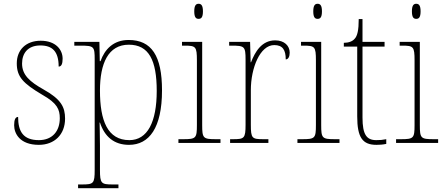

<svg xmlns="http://www.w3.org/2000/svg" viewBox="-20 -758 2350 1018"><path d="M186 10C269 10 325 -45 325 -129C325 -189 305 -231 212 -283C137 -325 97 -361 97 -421C97 -475 127 -517 194 -517C257 -517 291 -486 291 -405C306 -405 312 -420 312 -447C312 -495 275 -542 196 -542C117 -542 69 -493 69 -422C69 -351 102 -316 205 -255C283 -211 297 -178 297 -131C297 -63 258 -15 186 -15C103 -15 76 -61 76 -138C62 -138 55 -124 55 -94C55 -50 85 10 186 10Z M394 240H608V220H577C517 220 510 215 510 143V13C510 -50 508 -88 508 -108H510C535 -33 585 10 664 10C771 10 839 -80 839 -279C839 -463 783 -546 662 -546C581 -546 535 -496 513 -434H509L507 -536H374V-516H407C479 -516 482 -511 482 -442V143C482 215 476 220 415 220H394ZM666 -15C550 -15 510 -119 510 -278C510 -422 554 -521 663 -521C769 -521 811 -439 811 -276C811 -111 762 -15 666 -15Z M1033 -658C1047 -658 1056 -666 1056 -698C1056 -729 1047 -738 1033 -738C1019 -738 1010 -729 1010 -698C1010 -666 1019 -658 1033 -658ZM926 0H1149V-20H1125C1057 -20 1052 -25 1052 -95V-536H945V-516H959C1018 -516 1024 -511 1024 -438V-95C1024 -25 1019 -20 951 -20H926Z M1200 0H1403V-20H1377C1316 -20 1310 -24 1310 -97V-280C1310 -398 1359 -519 1434 -519C1479 -519 1495 -493 1495 -443C1509 -443 1516 -459 1516 -479C1516 -515 1488 -544 1439 -544C1367 -544 1332 -482 1311 -428H1309L1306 -536H1195V-516H1207C1277 -516 1282 -512 1282 -441V-97C1282 -24 1275 -20 1215 -20H1200Z M1664 -658C1678 -658 1687 -666 1687 -698C1687 -729 1678 -738 1664 -738C1650 -738 1641 -729 1641 -698C1641 -666 1650 -658 1664 -658ZM1557 0H1780V-20H1756C1688 -20 1683 -25 1683 -95V-536H1576V-516H1590C1649 -516 1655 -511 1655 -438V-95C1655 -25 1650 -20 1582 -20H1557Z M1976 10C1992 10 2009 9 2028 5V-20C2008 -16 1995 -15 1975 -15C1924 -15 1902 -44 1902 -135V-511H2019V-536H1902V-657H1882C1882 -599 1875 -567 1860 -552C1849 -539 1829 -531 1803 -531V-511H1874V-141C1874 -29 1902 10 1976 10Z M2187 -658C2201 -658 2210 -666 2210 -698C2210 -729 2201 -738 2187 -738C2173 -738 2164 -729 2164 -698C2164 -666 2173 -658 2187 -658ZM2080 0H2303V-20H2279C2211 -20 2206 -25 2206 -95V-536H2099V-516H2113C2172 -516 2178 -511 2178 -438V-95C2178 -25 2173 -20 2105 -20H2080Z"/></svg>

Font: Noto Serif Sinhala SemiCondensed Thin
Style: Regular
Weight: 100
Width: 4
Designer: Jelle Bosma - Monotype Design Team
Foundry: Monotype Imaging Inc.
Version: Version 2.007